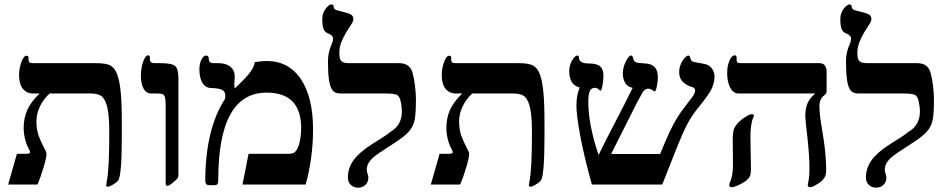

<svg xmlns="http://www.w3.org/2000/svg" viewBox="-20 -841 4327 875"><path d="M535.2 -279.8V-221.7Q535.2 -39.1 518.1 -18.1Q508.8 -7.3 493.7 1.2Q478.5 9.8 472.2 9.8Q463.9 9.8 463.9 3.9L466.8 -15.6Q478 -68.8 478 -236.8Q478 -305.2 470.7 -343.3Q463.4 -381.3 447.5 -398.2Q431.6 -415 393.1 -415H206.1Q178.2 -389.6 162.1 -356.2Q146 -322.8 146 -288.1Q146 -249.5 157 -220.2Q168 -190.9 180.2 -168.9Q191.9 -147 191.9 -140.1Q191.9 -123 178.5 -77.9Q165 -32.7 150.9 0H17.1L57.1 -140.1H102.1Q117.2 -140.1 117.2 -148.9L112.8 -159.2Q102.5 -176.8 95.2 -203.6Q87.9 -230.5 87.9 -257.8Q87.9 -302.7 104.2 -339.6Q120.6 -376.5 160.2 -415H130.9Q101.6 -415 84.2 -436.5Q66.9 -458 66.9 -498Q66.9 -529.8 77.6 -558.3Q88.4 -586.9 99.1 -586.9Q109.9 -586.9 109.9 -580.1V-568.8Q109.9 -553.2 127.9 -553.2H417Q464.8 -553.2 484.4 -541.7Q503.9 -530.3 514.6 -500.7Q525.4 -471.2 530.3 -419.9Q535.2 -368.7 535.2 -279.8Z M793 -43.9Q793 -33.2 787.6 -26.6Q782.2 -20 766.1 -7.1Q750 5.9 743.7 5.9Q737.8 5.9 736.3 2.4Q734.9 -1 734.9 -12.2V-359.9Q734.9 -385.7 732.2 -396.2Q729.5 -406.7 722.7 -410.9Q715.8 -415 696.8 -415H668.9Q647 -415 634.5 -436.8Q622.1 -458.5 622.1 -496.1Q622.1 -530.8 632.3 -559.8Q642.6 -588.9 654.8 -588.9Q663.1 -588.9 663.1 -580.1V-570.8Q663.1 -553.2 683.1 -553.2H710.9Q762.7 -553.2 777.8 -540.5Q793 -527.8 793 -485.8Z M1406.7 -250Q1406.7 -185.1 1397.5 -118.9Q1388.2 -52.7 1372.6 0H1085L1112.8 -140.1H1292.5Q1309.1 -140.1 1316.4 -143.1Q1323.7 -146 1330.3 -155.3Q1336.9 -164.6 1341.6 -178.7Q1346.2 -192.9 1349.4 -215.1Q1352.5 -237.3 1352.5 -256.8Q1352.5 -418.9 1194.8 -418.9Q974.6 -418.9 974.6 -20Q974.6 -7.3 970.9 -2.2Q967.3 2.9 956.5 2.9H932.6Q915.5 2.9 915.5 -18.1Q915.5 -133.3 938.2 -227.8Q960.9 -322.3 1004.9 -389.2Q1006.8 -392.1 1006.8 -405.8Q1006.8 -421.9 994.6 -430.2Q982.4 -438.5 942.9 -439.9Q917 -439.9 902.8 -462.9Q888.7 -485.8 888.7 -524.9Q888.7 -550.8 897.9 -569.3Q907.2 -587.9 918.9 -587.9Q931.6 -587.9 931.6 -571.8Q931.6 -553.2 952.6 -553.2H974.6Q1009.8 -553.2 1029.8 -536.9Q1049.8 -520.5 1049.8 -492.2L1047.9 -458Q1047.9 -443.8 1049.8 -438Q1099.1 -484.4 1117.9 -508.8Q1136.7 -533.2 1141.6 -558.1Q1177.2 -563 1194.8 -563Q1295.9 -563 1351.3 -480.2Q1406.7 -397.5 1406.7 -250Z M1875.5 -388.2Q1875.5 -323.2 1869.6 -294.2Q1863.8 -265.1 1843.5 -241.7Q1823.2 -218.3 1771.5 -185.5Q1697.8 -138.7 1680.9 -123.3Q1664.1 -107.9 1657.7 -94.5Q1651.4 -81.1 1651.4 -65.9Q1651.4 -59.1 1655 -49.3Q1658.7 -39.6 1658.7 -32.2Q1658.7 -11.2 1645.5 1.5Q1632.3 14.2 1612.3 14.2Q1591.8 14.2 1578.6 1.5Q1565.4 -11.2 1565.4 -32.2Q1565.4 -74.7 1590.8 -110.4Q1616.2 -146 1672.4 -182.1Q1709 -205.1 1729.7 -218.5Q1750.5 -231.9 1759.3 -240.2Q1811.5 -270 1811.5 -334Q1811.5 -351.6 1806.4 -377Q1801.3 -402.3 1788.8 -408.7Q1776.4 -415 1733.4 -415H1530.3Q1506.8 -415 1495.6 -429.2Q1484.4 -443.4 1479.5 -475.3Q1474.6 -507.3 1474.6 -563Q1474.6 -603.5 1492.7 -642.6Q1497.6 -652.8 1497.6 -665Q1497.6 -680.2 1474.6 -689Q1460.9 -693.8 1454.8 -708.3Q1448.7 -722.7 1448.7 -754.9Q1448.7 -771 1455.1 -785.4Q1461.4 -799.8 1472.2 -810.3Q1482.9 -820.8 1489.3 -820.8Q1500.5 -820.8 1500.5 -811Q1500.5 -805.2 1504.9 -800Q1509.3 -794.9 1527.3 -791Q1569.8 -781.2 1580.1 -774.4Q1590.3 -767.6 1590.3 -753.9Q1590.3 -744.1 1580.3 -729.2Q1570.3 -714.4 1558.3 -694.6Q1546.4 -674.8 1536.4 -650.9Q1526.4 -627 1526.4 -599.1Q1526.4 -571.3 1535.9 -562.3Q1545.4 -553.2 1571.3 -553.2H1797.4Q1823.2 -553.2 1838.6 -542.5Q1854 -531.7 1860.6 -507.8Q1867.2 -483.9 1871.3 -449.5Q1875.5 -415 1875.5 -388.2Z M2461.4 -279.8V-221.7Q2461.4 -39.1 2444.3 -18.1Q2435.1 -7.3 2419.9 1.2Q2404.8 9.8 2398.4 9.8Q2390.1 9.8 2390.1 3.9L2393.1 -15.6Q2404.3 -68.8 2404.3 -236.8Q2404.3 -305.2 2397 -343.3Q2389.6 -381.3 2373.8 -398.2Q2357.9 -415 2319.3 -415H2132.3Q2104.5 -389.6 2088.4 -356.2Q2072.3 -322.8 2072.3 -288.1Q2072.3 -249.5 2083.3 -220.2Q2094.2 -190.9 2106.4 -168.9Q2118.2 -147 2118.2 -140.1Q2118.2 -123 2104.7 -77.9Q2091.3 -32.7 2077.1 0H1943.4L1983.4 -140.1H2028.3Q2043.5 -140.1 2043.5 -148.9L2039.1 -159.2Q2028.8 -176.8 2021.5 -203.6Q2014.2 -230.5 2014.2 -257.8Q2014.2 -302.7 2030.5 -339.6Q2046.9 -376.5 2086.4 -415H2057.1Q2027.8 -415 2010.5 -436.5Q1993.2 -458 1993.2 -498Q1993.2 -529.8 2003.9 -558.3Q2014.6 -586.9 2025.4 -586.9Q2036.1 -586.9 2036.1 -580.1V-568.8Q2036.1 -553.2 2054.2 -553.2H2343.3Q2391.1 -553.2 2410.6 -541.7Q2430.2 -530.3 2440.9 -500.7Q2451.7 -471.2 2456.5 -419.9Q2461.4 -368.7 2461.4 -279.8Z M3236.3 -490.2Q3235.4 -460.9 3221.7 -433.6Q3208 -406.2 3162.1 -350.1Q3131.8 -313 3111.6 -274.2Q3091.3 -235.4 3064.9 -168.9L2998 0H2677.2Q2639.2 -138.7 2623 -229.2Q2606.9 -319.8 2606.9 -358.9Q2606.9 -408.2 2622.1 -441.9Q2594.2 -450.2 2584.2 -469.7Q2574.2 -489.3 2574.2 -517.1Q2574.2 -543 2587.2 -565.4Q2600.1 -587.9 2611.3 -587.9Q2618.2 -587.9 2618.2 -579.1Q2618.2 -551.8 2663.1 -551.8Q2700.7 -551.8 2715.3 -538.1Q2730 -524.4 2730 -497.1Q2730 -472.2 2725.6 -450.2Q2721.2 -428.2 2717.3 -428.2Q2713.4 -428.2 2707 -434.6Q2700.7 -440.9 2690.9 -440.9Q2674.3 -440.9 2667.7 -425.3Q2661.1 -409.7 2661.1 -378.9Q2661.1 -271.5 2708 -134.8Q2732.9 -187 2784.2 -285.2Q2841.3 -395 2863.3 -440.9Q2839.8 -444.8 2829.1 -463.1Q2818.4 -481.4 2818.4 -506.8Q2818.4 -533.2 2831.8 -560.5Q2845.2 -587.9 2856 -587.9Q2861.8 -587.9 2862.8 -583Q2865.7 -568.8 2871.6 -562Q2877.4 -555.2 2892.1 -554.2L2920.9 -551.8Q2978 -548.8 2978 -490.2Q2978 -468.3 2973.1 -446Q2968.3 -423.8 2962.9 -423.8L2952.1 -430.7Q2942.4 -437 2933.1 -437Q2918.5 -437 2907.2 -418Q2895.5 -397.5 2881.6 -370.8Q2867.7 -344.2 2765.1 -139.2H2988.3L3013.2 -198.2Q3051.3 -289.6 3094.2 -345.2Q3119.1 -377.4 3133.5 -397Q3147.9 -416.5 3147.9 -426.8Q3147.9 -434.6 3143.8 -439.2Q3139.6 -443.8 3126 -446.8Q3098.1 -458.5 3086.7 -473.9Q3075.2 -489.3 3075.2 -512.2Q3075.2 -531.7 3082.8 -549.3Q3090.3 -566.9 3100.6 -577.4Q3110.8 -587.9 3117.2 -587.9Q3123 -587.4 3124 -583.5L3126.5 -574.7Q3129.4 -561 3144 -558.1L3189.9 -549.8Q3210.9 -545.9 3223.6 -530Q3236.3 -514.2 3236.3 -490.2Z M3747.1 -426.8Q3747.1 -413.6 3737.3 -407.2Q3714.4 -391.6 3714.4 -356.9Q3714.4 -319.3 3727.1 -246.1Q3745.1 -143.6 3745.1 -67.9Q3745.1 -48.8 3741.2 -39.1Q3737.3 -29.3 3730 -22Q3722.2 -11.7 3698.7 1.5L3689.9 6.8L3681.2 10.3L3672.4 12.2Q3661.1 12.2 3661.1 1L3662.6 -6.3Q3668.9 -31.2 3668.9 -78.1Q3668.9 -129.4 3659.7 -213.9Q3649.9 -297.9 3649.9 -312Q3649.9 -347.2 3660.2 -370.4Q3670.4 -393.6 3695.3 -415H3345.2Q3321.8 -415 3307.9 -441.4Q3293.9 -467.8 3293.9 -508.8Q3293.9 -530.8 3298.8 -548.8Q3303.7 -566.9 3311.8 -577.9Q3319.8 -588.9 3327.1 -588.9Q3336.9 -588.9 3336.9 -580.1V-568.8Q3336.9 -560.5 3340.3 -556.9Q3343.8 -553.2 3355 -553.2H3714.4Q3747.1 -553.2 3747.1 -512.2ZM3416 -314Q3416 -311.5 3409.2 -296.9Q3399.9 -264.6 3399.9 -217.8L3402.3 -71.8Q3402.3 -47.4 3396.7 -36.4Q3391.1 -25.4 3376 -14.6Q3360.8 -3.9 3342.3 4.2Q3323.7 12.2 3314 12.2Q3303.2 12.2 3303.2 1L3304.7 -5.9Q3320.3 -37.1 3320.3 -86.9L3319.3 -203.1Q3319.3 -239.3 3325 -253.7Q3330.6 -268.1 3345.9 -283.4Q3361.3 -298.8 3379.6 -309.8Q3397.9 -320.8 3407.2 -320.8Q3410.2 -320.8 3413.1 -318.8Q3416 -316.9 3416 -314Z M4236.3 -388.2Q4236.3 -323.2 4230.5 -294.2Q4224.6 -265.1 4204.3 -241.7Q4184.1 -218.3 4132.3 -185.5Q4058.6 -138.7 4041.7 -123.3Q4024.9 -107.9 4018.6 -94.5Q4012.2 -81.1 4012.2 -65.9Q4012.2 -59.1 4015.9 -49.3Q4019.5 -39.6 4019.5 -32.2Q4019.5 -11.2 4006.3 1.5Q3993.2 14.2 3973.1 14.2Q3952.6 14.2 3939.5 1.5Q3926.3 -11.2 3926.3 -32.2Q3926.3 -74.7 3951.7 -110.4Q3977.1 -146 4033.2 -182.1Q4069.8 -205.1 4090.6 -218.5Q4111.3 -231.9 4120.1 -240.2Q4172.4 -270 4172.4 -334Q4172.4 -351.6 4167.2 -377Q4162.1 -402.3 4149.7 -408.7Q4137.2 -415 4094.2 -415H3891.1Q3867.7 -415 3856.4 -429.2Q3845.2 -443.4 3840.3 -475.3Q3835.4 -507.3 3835.4 -563Q3835.4 -603.5 3853.5 -642.6Q3858.4 -652.8 3858.4 -665Q3858.4 -680.2 3835.4 -689Q3821.8 -693.8 3815.7 -708.3Q3809.6 -722.7 3809.6 -754.9Q3809.6 -771 3815.9 -785.4Q3822.3 -799.8 3833 -810.3Q3843.8 -820.8 3850.1 -820.8Q3861.3 -820.8 3861.3 -811Q3861.3 -805.2 3865.7 -800Q3870.1 -794.9 3888.2 -791Q3930.7 -781.2 3940.9 -774.4Q3951.2 -767.6 3951.2 -753.9Q3951.2 -744.1 3941.2 -729.2Q3931.2 -714.4 3919.2 -694.6Q3907.2 -674.8 3897.2 -650.9Q3887.2 -627 3887.2 -599.1Q3887.2 -571.3 3896.7 -562.3Q3906.2 -553.2 3932.1 -553.2H4158.2Q4184.1 -553.2 4199.5 -542.5Q4214.8 -531.7 4221.4 -507.8Q4228 -483.9 4232.2 -449.5Q4236.3 -415 4236.3 -388.2Z"/></svg>

Font: Tinos
Style: Bold
Weight: 700
Designer: Steve Matteson
Foundry: Monotype Imaging Inc.
Version: Version 1.23